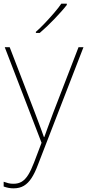

<svg xmlns="http://www.w3.org/2000/svg" viewBox="-26 -786 476 1049"><path d="M0 -528H27L164 -172Q176 -140 185.5 -115Q195 -90 202 -70.5Q209 -51 214 -37H216Q224 -59 235.5 -91Q247 -123 264 -168L403 -528H430L181 115Q165 158 146.5 186.5Q128 215 104.5 229Q81 243 48 243Q34 243 21 240.5Q8 238 -6 233V207Q8 212 20 215Q32 218 48 218Q74 218 93 206.5Q112 195 128 169.5Q144 144 160 102L201 -6ZM339 -759Q326 -742 308.5 -722.5Q291 -703 271.5 -682.5Q252 -662 231.5 -642.5Q211 -623 191 -606H170V-612Q193 -632 219.5 -660Q246 -688 270.5 -716.5Q295 -745 309 -766H339Z"/></svg>

Font: Noto Sans Thai Thin
Style: Regular
Weight: 250
Designer: Monotype Design Team
Foundry: Monotype Imaging Inc.
Version: Version 2.001